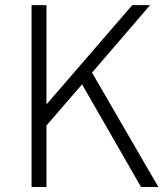

<svg xmlns="http://www.w3.org/2000/svg" viewBox="-20 -749 662 769"><path d="M106.4 0V-728.5H166V-333H168L509.8 -728.5H581.1L348.6 -458L614.3 0H544.9L308.6 -411.1L166 -246.1V0Z"/></svg>

Font: Gen Shin Gothic Light
Style: Regular
Weight: 200
Designer: [Source Han Sans]
Ryoko NISHIZUKA  (kana & ideographs); Paul D. Hunt (Latin, Greek & Cyrillic); Wenlong ZHANG  (bopomofo
Version: Version 1.002.20150607